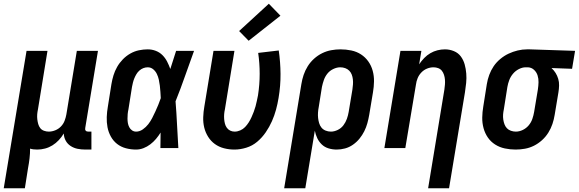

<svg xmlns="http://www.w3.org/2000/svg" viewBox="-53 -792 3096 1027"><path d="M-33 215 89 -520H201L150 -207Q147 -193 146 -180Q145 -167 146.5 -154Q148 -141 151.5 -128.5Q155 -116 162.5 -106.5Q170 -97 182.5 -92.5Q195 -88 208 -88Q225 -88 242.5 -95Q260 -102 273 -115.5Q286 -129 292.5 -146Q299 -163 302 -180L358 -520H471L403 -108Q402 -104 402.5 -100Q403 -96 405.5 -93Q408 -90 412 -89Q416 -88 420 -88H436V8H404Q382 8 362 4Q342 0 325 -11Q308 -22 298.5 -39.5Q289 -57 288 -78Q277 -59 261.5 -42.5Q246 -26 227.5 -14.5Q209 -3 188 2.5Q167 8 147 8Q137 8 127 7Q117 6 108 3Q108 29 105 55Q102 81 97 107L80 215Z M675 8Q647 8 620.5 1Q594 -6 573.5 -22Q553 -38 540 -61.5Q527 -85 522 -111.5Q517 -138 518 -166Q519 -194 524 -222L543 -342Q547 -366 554 -389Q561 -412 573.5 -434Q586 -456 604 -474.5Q622 -493 644 -505.5Q666 -518 690 -523Q714 -528 737 -528Q760 -528 780.5 -520Q801 -512 816 -497Q831 -482 841 -462.5Q851 -443 858 -423Q866 -447 873.5 -471.5Q881 -496 889 -520H985Q960 -452 936.5 -384.5Q913 -317 886 -250Q891 -188 894 -125Q897 -62 901 0H805Q805 -21 805.5 -41.5Q806 -62 806 -83Q795 -65 781.5 -49Q768 -33 751 -20Q734 -7 714.5 0.5Q695 8 675 8ZM675 -88Q694 -88 711 -100Q728 -112 740 -127.5Q752 -143 761 -160.5Q770 -178 778 -195.5Q786 -213 793.5 -231Q801 -249 807 -267Q806 -284 805 -300.5Q804 -317 802 -333.5Q800 -350 796.5 -366Q793 -382 786 -396.5Q779 -411 766.5 -421.5Q754 -432 737 -432Q725 -432 713.5 -427.5Q702 -423 692.5 -414.5Q683 -406 676.5 -395Q670 -384 665.5 -373Q661 -362 658 -350Q655 -338 653 -327L634 -207Q631 -194 630 -182Q629 -170 629 -157.5Q629 -145 631 -133.5Q633 -122 638.5 -111.5Q644 -101 653.5 -94.5Q663 -88 675 -88Z M1201 8Q1172 8 1145 1Q1118 -6 1096.5 -21.5Q1075 -37 1060.5 -60Q1046 -83 1039.5 -109.5Q1033 -136 1034 -165Q1035 -194 1040 -222L1089 -520H1201L1150 -207Q1147 -194 1146 -181Q1145 -168 1146 -155.5Q1147 -143 1150 -131Q1153 -119 1160 -109Q1167 -99 1178 -93.5Q1189 -88 1202 -88Q1217 -88 1232 -94.5Q1247 -101 1258 -112.5Q1269 -124 1277.5 -137.5Q1286 -151 1292.5 -165.5Q1299 -180 1304.5 -194.5Q1310 -209 1314 -223.5Q1318 -238 1321 -253Q1324 -268 1327 -282Q1336 -340 1336 -397Q1336 -454 1328 -509L1438 -522Q1447 -460 1447.5 -396.5Q1448 -333 1437 -268Q1432 -237 1423.5 -205.5Q1415 -174 1401.5 -143.5Q1388 -113 1368.5 -84.5Q1349 -56 1323 -34Q1297 -12 1264.5 -2Q1232 8 1201 8ZM1277 -574 1226 -626 1385 -772 1447 -708Z M1467 215 1559 -342Q1563 -367 1571 -391Q1579 -415 1593 -437.5Q1607 -460 1627 -478Q1647 -496 1670.5 -507.5Q1694 -519 1719 -523.5Q1744 -528 1768 -528Q1798 -528 1826.5 -522Q1855 -516 1878 -501Q1901 -486 1917 -463.5Q1933 -441 1940.5 -413.5Q1948 -386 1947.5 -356.5Q1947 -327 1942 -298L1922 -178Q1918 -155 1912 -133Q1906 -111 1895.5 -90Q1885 -69 1870 -50.5Q1855 -32 1835 -18Q1815 -4 1792.5 2Q1770 8 1748 8Q1725 8 1704 1.5Q1683 -5 1668 -19.5Q1653 -34 1644 -53Q1635 -72 1631 -93L1580 215ZM1717 -88Q1735 -88 1753.5 -97Q1772 -106 1784 -122Q1796 -138 1802.5 -156.5Q1809 -175 1812 -193L1832 -313Q1834 -327 1835 -340.5Q1836 -354 1834.5 -367.5Q1833 -381 1828.5 -393Q1824 -405 1815 -414Q1806 -423 1793.5 -427.5Q1781 -432 1767 -432Q1749 -432 1730 -423Q1711 -414 1698.5 -398.5Q1686 -383 1679.5 -364.5Q1673 -346 1669 -327L1652 -220Q1649 -205 1648 -190Q1647 -175 1648.5 -161Q1650 -147 1654 -133.5Q1658 -120 1666.5 -109.5Q1675 -99 1688.5 -93.5Q1702 -88 1717 -88Z M2237 215 2324 -313Q2326 -327 2327 -340Q2328 -353 2327 -366Q2326 -379 2322 -391.5Q2318 -404 2310.5 -413.5Q2303 -423 2291 -427.5Q2279 -432 2266 -432Q2248 -432 2231 -425Q2214 -418 2201 -404.5Q2188 -391 2181 -374Q2174 -357 2172 -340L2115 0H2003L2089 -520H2201L2189 -448Q2201 -466 2216 -481.5Q2231 -497 2249 -507.5Q2267 -518 2287 -523Q2307 -528 2327 -528Q2352 -528 2375 -518.5Q2398 -509 2412 -490Q2426 -471 2432.5 -447.5Q2439 -424 2441 -399Q2443 -374 2440.5 -348.5Q2438 -323 2434 -298L2349 215Z M2705 8Q2676 8 2647.5 2Q2619 -4 2595.5 -19Q2572 -34 2556.5 -56.5Q2541 -79 2533.5 -106.5Q2526 -134 2526.5 -163.5Q2527 -193 2532 -222L2551 -342Q2555 -367 2564 -391.5Q2573 -416 2587.5 -437.5Q2602 -459 2623 -476.5Q2644 -494 2667.5 -505Q2691 -516 2716 -522Q2741 -528 2766 -528Q2770 -528 2773.5 -528Q2777 -528 2781 -528L3023 -520L3007 -424L2897 -428Q2910 -416 2919 -401.5Q2928 -387 2933 -370Q2938 -353 2937.5 -334.5Q2937 -316 2934 -298L2914 -178Q2910 -153 2902 -129Q2894 -105 2880 -82.5Q2866 -60 2846 -42Q2826 -24 2803 -12.5Q2780 -1 2755 3.5Q2730 8 2705 8ZM2706 -88Q2725 -88 2743.5 -97Q2762 -106 2775 -121.5Q2788 -137 2794.5 -156Q2801 -175 2804 -193L2824 -313Q2827 -333 2827.5 -352Q2828 -371 2822.5 -388.5Q2817 -406 2803.5 -418.5Q2790 -431 2771 -432H2765Q2764 -432 2762.5 -432Q2761 -432 2759 -432Q2741 -432 2722.5 -422.5Q2704 -413 2691 -397.5Q2678 -382 2671 -363.5Q2664 -345 2661 -327L2642 -207Q2639 -193 2638 -179.5Q2637 -166 2639 -152.5Q2641 -139 2645.5 -127Q2650 -115 2658.5 -106Q2667 -97 2680 -92.5Q2693 -88 2706 -88Z"/></svg>

Font: Iosevka SS04 Oblique
Style: Bold
Weight: 700
Italic angle: -9°
Monospace: yes
Designer: Belleve Invis
Foundry: Belleve Invis
Version: Version 19.0.0; ttfautohint (v1.8.4)